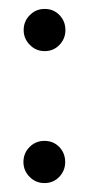

<svg xmlns="http://www.w3.org/2000/svg" viewBox="-20 -404 198 430"><path d="M79.5 6Q60 6 46.2 -8Q32.5 -22 32.5 -41Q32.5 -61 46.2 -74.8Q60 -88.5 79.5 -88.5Q99.5 -88.5 112.8 -74.8Q126 -61 126 -41Q126 -22 112.8 -8Q99.5 6 79.5 6ZM80 -289.5Q60.5 -289.5 46.8 -303.5Q33 -317.5 33 -336.5Q33 -356.5 46.8 -370.2Q60.5 -384 80 -384Q100 -384 113.2 -370.2Q126.5 -356.5 126.5 -336.5Q126.5 -317.5 113.2 -303.5Q100 -289.5 80 -289.5Z"/></svg>

Font: Fraunces 144pt S100 Light
Style: Regular
Weight: 300
Version: Version 1.000; ttfautohint (v1.8.3)